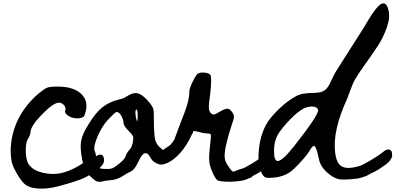

<svg xmlns="http://www.w3.org/2000/svg" viewBox="-20 -1051 2334 1133"><path d="M539 -123Q561 -141 577 -138Q593 -135 594 -106Q594 -99 591.5 -91.5Q589 -84 583.5 -77Q578 -70 573 -64.5Q568 -59 559.5 -52.5Q551 -46 545.5 -42.5Q540 -39 531 -33Q522 -27 519 -25Q495 -9 470 2Q454 9 416 21.5Q378 34 319 49.5Q260 65 204 61.5Q148 58 120 30Q109 19 95 -2Q81 -23 70.5 -43Q60 -63 55 -76Q42 -111 43 -173Q52 -362 205 -497Q241 -527 258 -533.5Q275 -540 322 -540Q408 -540 453.5 -502Q499 -464 488 -402Q481 -371 474.5 -363.5Q468 -356 445 -353Q414 -350 386.5 -365.5Q359 -381 365 -399Q371 -414 358.5 -429.5Q346 -445 328 -445Q295 -445 227.5 -375.5Q160 -306 160 -271Q160 -258 146 -233Q131 -211 132 -157Q134 -104 149 -82Q173 -46 229.5 -32.5Q286 -19 333 -28Q358 -32 387 -44Q440 -65 484 -99Q518 -124 531 -118Q532 -118 534.5 -120Q537 -122 539 -123Z M1538.5 -136Q1559.5 -154 1574.5 -150.5Q1589.5 -147 1589.5 -120Q1589.5 -111 1586 -102.5Q1582.5 -94 1577.5 -87.5Q1572.5 -81 1563.5 -73Q1554.5 -65 1549.5 -61Q1544.5 -57 1534 -50Q1523.5 -43 1521.5 -41Q1498.5 -25 1475.5 -15Q1474.5 -14 1470.5 -12Q1468.5 -7 1462.5 -4Q1457.5 -1 1446.5 2Q1424.5 14 1383.5 18.5Q1342.5 23 1308 21Q1273.5 19 1263.5 13Q1251.5 5 1237 -27Q1222.5 -59 1218.5 -77Q1212.5 -104 1214.5 -137Q1216.5 -168 1224.5 -239V-253Q1224.5 -258 1221 -260Q1217.5 -262 1212.5 -263Q1206.5 -264 1197.5 -264Q1183.5 -264 1159 -271Q1134.5 -278 1121.5 -278Q1121.5 -278 1120 -274Q1118.5 -270 1116.5 -263L1114.5 -262Q1099.5 -229 1082.5 -201.5Q1065.5 -174 1050 -156Q1034.5 -138 1019.5 -124.5Q1004.5 -111 993 -103.5Q981.5 -96 972.5 -91.5Q963.5 -87 958.5 -86L953.5 -85Q944.5 -80 937.5 -80Q908.5 -78 880.5 -103Q874.5 -109 866.5 -123L863.5 -128Q855.5 -142 847.5 -145.5Q839.5 -149 828.5 -144Q814.5 -136 796.5 -97Q786.5 -77 781.5 -69Q763.5 -42 749.5 -38Q731.5 -30 702.5 -11Q665.5 11 632.5 12Q594.5 16 577.5 21Q571.5 22 566.5 22Q556.5 22 548.5 18Q537.5 13 515.5 -8Q491.5 -30 483 -47Q474.5 -64 465.5 -107Q451.5 -176 458.5 -218Q465.5 -260 501.5 -316Q544.5 -387 584.5 -418Q624.5 -450 682.5 -464Q709.5 -469 730.5 -484Q765.5 -506 790.5 -501Q815.5 -496 848.5 -461Q865.5 -442 873.5 -430Q881.5 -419 884.5 -408Q887.5 -397 887.5 -377Q887.5 -291 892.5 -244Q894.5 -225 901.5 -210.5Q908.5 -196 916.5 -188Q924.5 -180 941.5 -166L943.5 -167Q960.5 -179 969.5 -185Q974.5 -189 981.5 -193Q996.5 -206 1010.5 -231L1011 -232.5L1011.5 -234V-235Q1024.5 -272 1048.5 -334Q1050.5 -340 1058 -358.5Q1065.5 -377 1068 -384.5Q1070.5 -392 1076.5 -408Q1082.5 -424 1085 -434Q1087.5 -444 1091 -458.5Q1094.5 -473 1096 -486Q1097.5 -499 1097.5 -512Q1097.5 -528 1116.5 -568Q1135.5 -607 1146.5 -616Q1161.5 -625 1186.5 -622.5Q1211.5 -620 1220.5 -610Q1231.5 -596 1220.5 -498Q1211.5 -435 1212.5 -415Q1213.5 -396 1222.5 -385Q1234.5 -374 1242.5 -375Q1250.5 -376 1273.5 -390Q1307.5 -410 1322.5 -409.5Q1337.5 -409 1351.5 -387Q1361.5 -371 1360.5 -359Q1359.5 -347 1346.5 -311Q1328.5 -259 1313.5 -193Q1302.5 -142 1306.5 -116.5Q1310.5 -91 1336.5 -57Q1347.5 -41 1353.5 -39Q1356.5 -38 1363.5 -40Q1370.5 -42 1378.5 -45.5Q1386.5 -49 1388.5 -50Q1417.5 -58 1426.5 -63Q1498.5 -102 1538.5 -136ZM764.5 -217Q768.5 -238 764.5 -248Q759.5 -258 739.5 -278Q708.5 -309 708.5 -329Q708.5 -342 699.5 -361Q690.5 -379 681.5 -385Q675.5 -390 670.5 -390Q666.5 -390 663.5 -388Q653.5 -383 624.5 -352Q598.5 -326 575.5 -286Q553.5 -245 542.5 -210Q532.5 -175 538.5 -160Q546.5 -147 547.5 -112Q549.5 -85 554.5 -73Q559.5 -62 569.5 -58Q579.5 -54 603.5 -54Q615.5 -54 623.5 -54Q630.5 -55 637.5 -56.5Q644.5 -58 650.5 -62Q657.5 -66 663.5 -70Q670.5 -75 680.5 -83Q716.5 -112 721.5 -129Q726.5 -147 744.5 -168Q760.5 -184 764.5 -217ZM789.5 -334Q792.5 -341 792.5 -365Q792.5 -402 785.5 -406Q782.5 -404 781.5 -402Q776.5 -393 781.5 -362Q785.5 -340 789.5 -334Z M2239 -153Q2261 -172 2277.5 -168.5Q2294 -165 2294 -137Q2295 -128 2290.5 -119Q2286 -110 2281 -103.5Q2276 -97 2266.5 -88.5Q2257 -80 2251 -76Q2245 -72 2233.5 -64.5Q2222 -57 2220 -55Q2196 -39 2171 -29Q2167 -27 2157 -21Q2147 -15 2142 -13Q2109 0 2093 2Q2008 13 1977 6Q1946 -1 1907 -36Q1883 -60 1873 -80Q1863 -100 1857 -134Q1845 -189 1833 -190Q1824 -190 1812 -170Q1796 -141 1755 -96Q1714 -51 1688 -33Q1670 -21 1647.5 -13.5Q1625 -6 1599 -3Q1563 0 1551 -2.5Q1539 -5 1529 -21Q1498 -70 1507.5 -167.5Q1517 -265 1561 -333Q1587 -371 1632 -413.5Q1677 -456 1728 -484Q1760 -503 1839 -503Q1864 -504 1881 -510.5Q1898 -517 1909 -530.5Q1920 -544 1926.5 -557.5Q1933 -571 1943.5 -593.5Q1954 -616 1964 -632Q2118 -875 2130 -893Q2133 -899 2142 -914Q2205 -1021 2235 -1030Q2261 -1038 2272 -993Q2284 -948 2262 -887Q2240 -826 2208.5 -778.5Q2177 -731 2133 -669.5Q2089 -608 2075 -582Q2063 -562 2048.5 -521.5Q2034 -481 2028 -467Q1941 -278 1958 -149Q1964 -101 1982.5 -80.5Q2001 -60 2036 -60Q2061 -60 2100 -71Q2115 -76 2118 -78Q2195 -118 2239 -153ZM1719 -193Q1861 -373 1857 -402Q1852 -423 1818.5 -422.5Q1785 -422 1754 -400Q1716 -374 1670.5 -323Q1625 -272 1612 -241Q1597 -208 1597 -159Q1597 -98 1621 -101Q1649 -104 1719 -193Z"/></svg>

Font: Beth Ellen
Style: Regular
Weight: 400
Designer: Alyson Diaz
Version: Version 2.000